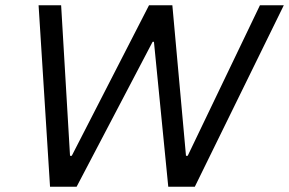

<svg xmlns="http://www.w3.org/2000/svg" viewBox="-20 -708 1096 728"><path d="M169.7 0 126.3 -688H211.8L245.5 -117.2H252.1L545 -688H633.5L685.2 -117.2H691.7L965.6 -688H1056.1L718.7 0H618L563.7 -549.6H558.7L270.5 0Z"/></svg>

Font: Saira Thin
Style: Italic
Weight: 100
Italic angle: -12°
Designer: Hector Gatti with collaboration of the Omnibus-Type team
Foundry: Omnibus-Type
Version: Version 1.101